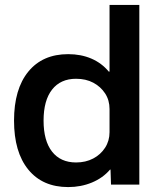

<svg xmlns="http://www.w3.org/2000/svg" viewBox="-20 -750 660 780"><path d="M257 10Q153 10 95 -61Q37 -132 37 -260Q37 -388 95 -459Q153 -530 257 -530Q309 -530 351 -512Q393 -494 422 -459H425V-730H546V0H431L429 -61H427Q398 -27 353.5 -8.5Q309 10 257 10ZM289 -90Q328 -90 358.5 -106Q389 -122 407 -150Q425 -178 425 -213V-307Q425 -343 407 -370.5Q389 -398 359 -414Q329 -430 289 -430Q226 -430 191.5 -386Q157 -342 157 -260Q157 -178 191.5 -134Q226 -90 289 -90Z"/></svg>

Font: M PLUS 1 SemiBold
Style: Regular
Weight: 600
Designer: Coji Morishita
Foundry: UNDERFOREST DESIGN
Version: Version 1.001